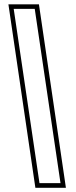

<svg xmlns="http://www.w3.org/2000/svg" viewBox="-20 -770 352 890"><path d="M285.5 100.5H144L19 -750H160.5ZM260.5 79 141 -729H43.5L163 79Z"/></svg>

Font: Tourney ExtraLight
Style: Regular
Weight: 250
Designer: Tyler Finck
Foundry: Etcetera Type Co
Version: Version 1.015